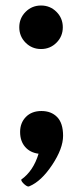

<svg xmlns="http://www.w3.org/2000/svg" viewBox="-20 -525 299 697"><path d="M87 151Q81 155 69 144.5Q57 134 57 127Q101 96 120 33Q89 29 71 8Q53 -13 53 -46Q53 -79 74 -100.5Q95 -122 130.5 -122Q166 -122 187.5 -100Q209 -78 209 -32Q209 14 169.5 73.5Q130 133 87 151ZM185 -370Q162 -347 129 -347Q96 -347 73 -370Q50 -393 50 -426Q50 -459 73 -482Q96 -505 129 -505Q162 -505 185 -482Q208 -459 208 -426Q208 -393 185 -370Z"/></svg>

Font: Karma
Style: Bold
Weight: 700
Designer: Joana Correia
Foundry: Indian Type Foundry
Version: Version 1.202;PS 1.0;hotconv 1.0.78;makeotf.lib2.5.61930; tt